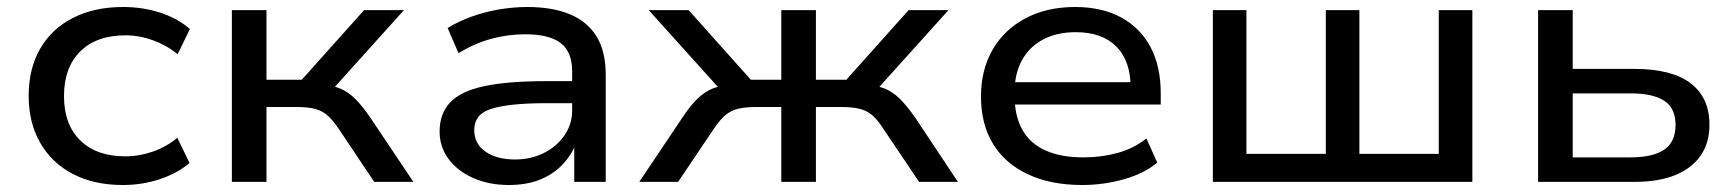

<svg xmlns="http://www.w3.org/2000/svg" viewBox="-20 -520 4958 549"><path d="M331 9Q249 9 188.5 -22.5Q128 -54 95 -111.5Q62 -169 62 -246Q62 -324 95 -381Q128 -438 189 -469Q250 -500 332 -500Q389 -500 439 -483.5Q489 -467 523 -437L488 -365Q456 -391 417 -405Q378 -419 339 -419Q256 -419 209.5 -373Q163 -327 163 -245Q163 -164 209.5 -118.5Q256 -73 338 -73Q378 -73 417 -86.5Q456 -100 487 -126L522 -54Q488 -25 438 -8Q388 9 331 9Z M643 0V-491H742V-292H843L1021 -491H1135L918 -250L899 -279Q931 -276 953.5 -266.5Q976 -257 996.5 -236.5Q1017 -216 1040 -182L1162 0H1050L949 -151Q932 -176 917 -189.5Q902 -203 881.5 -208.5Q861 -214 829 -214H742V0Z M1435 9Q1378 9 1333 -11Q1288 -31 1262.5 -65.5Q1237 -100 1237 -144Q1237 -195 1267 -227Q1297 -259 1364 -273.5Q1431 -288 1543 -288H1631V-225H1546Q1486 -225 1445.5 -220.5Q1405 -216 1381 -207.5Q1357 -199 1346.5 -184Q1336 -169 1336 -148Q1336 -109 1368 -86.5Q1400 -64 1453 -64Q1498 -64 1535 -82.5Q1572 -101 1594 -133Q1616 -165 1616 -204V-316Q1616 -372 1583 -397Q1550 -422 1482 -422Q1432 -422 1384.5 -409Q1337 -396 1291 -368L1260 -440Q1291 -459 1328.5 -472.5Q1366 -486 1407 -493Q1448 -500 1488 -500Q1560 -500 1610 -479Q1660 -458 1686 -415.5Q1712 -373 1712 -305V0H1622V-110H1627Q1614 -76 1587.5 -48.5Q1561 -21 1523 -6Q1485 9 1435 9Z M1808 0 1930 -182Q1953 -217 1973.5 -237Q1994 -257 2017 -266.5Q2040 -276 2073 -279L2053 -249L1835 -491H1949L2127 -292H2214V-491H2313V-292H2400L2578 -491H2692L2474 -249L2454 -279Q2486 -276 2509 -267Q2532 -258 2552.5 -238Q2573 -218 2598 -182L2719 0H2608L2505 -153Q2489 -178 2473.5 -191Q2458 -204 2437.5 -209Q2417 -214 2385 -214H2313V0H2214V-214H2142Q2111 -214 2090.5 -209Q2070 -204 2054.5 -191Q2039 -178 2022 -153L1919 0Z M3074 9Q2985 9 2919.5 -21.5Q2854 -52 2819.5 -108.5Q2785 -165 2785 -244Q2785 -320 2818 -377.5Q2851 -435 2912 -467.5Q2973 -500 3054 -500Q3131 -500 3186 -470Q3241 -440 3270 -385Q3299 -330 3299 -253V-221H2860V-285H3233L3213 -268Q3213 -346 3172 -387Q3131 -428 3056 -428Q3002 -428 2962.5 -407Q2923 -386 2902 -347.5Q2881 -309 2881 -256V-247Q2881 -189 2903 -149.5Q2925 -110 2969 -90Q3013 -70 3078 -70Q3129 -70 3175 -82.5Q3221 -95 3258 -124L3289 -55Q3252 -24 3194 -7.5Q3136 9 3074 9Z M3448 0V-491H3544V-80H3771V-491H3867V-80H4094V-491H4190V0Z M4378 0V-491H4477V-323H4653Q4760 -323 4814 -282Q4868 -241 4868 -163Q4868 -112 4843 -75.5Q4818 -39 4770.5 -19.5Q4723 0 4654 0ZM4477 -70H4642Q4706 -70 4738.5 -92Q4771 -114 4771 -163Q4771 -211 4738.5 -232Q4706 -253 4642 -253H4477Z"/></svg>

Font: Nunito Sans 10pt SemiExpanded Medium
Style: Regular
Weight: 500
Width: 6
Designer: Vernon Adams
Foundry: Vernon Adams
Version: Version 3.101;gftools[0.9.27]